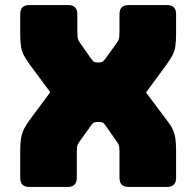

<svg xmlns="http://www.w3.org/2000/svg" viewBox="-20 -740 777 760"><path d="M284 -36Q284 0 248 0H96Q60 0 60 -36V-143Q60 -174 63.5 -193.5Q67 -213 75 -229.5Q83 -246 98 -266L179 -375L98 -484Q83 -505 74.5 -521Q66 -537 63 -556.5Q60 -576 60 -607V-684Q60 -720 96 -720H250Q286 -720 286 -684V-615Q286 -605 287 -594Q288 -583 295 -573L339 -510Q344 -502 349.5 -497.5Q355 -493 363 -493H375Q383 -493 388 -497.5Q393 -502 399 -510L444 -573Q451 -583 452 -594Q453 -605 453 -615V-684Q453 -720 489 -720H641Q677 -720 677 -684V-607Q677 -576 674 -556.5Q671 -537 662.5 -521Q654 -505 639 -484L558 -374L639 -266Q655 -246 663 -229.5Q671 -213 674 -193.5Q677 -174 677 -143V-36Q677 0 641 0H489Q453 0 453 -36V-135Q453 -136 453 -139Q453 -148 452 -157.5Q451 -167 444 -177L400 -240Q394 -249 389 -253Q384 -257 376 -257H362Q354 -257 349 -253Q344 -249 338 -240L293 -177Q286 -167 285 -157.5Q284 -148 284 -139Q284 -136 284 -135Z"/></svg>

Font: Bungee Tint
Style: Regular
Weight: 400
Designer: David Jonathan Ross
Foundry: David Jonathan Ross
Version: Version 2.001